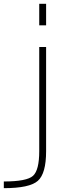

<svg xmlns="http://www.w3.org/2000/svg" viewBox="-24 -772 381 1011"><path d="M182.6 -524.4H218.8V24.4Q218.8 141.6 175.3 180.2Q131.8 218.8 -3.9 218.8V183.6Q117.2 183.6 149.9 153.8Q182.6 124 182.6 24.4ZM182.6 -638.7V-752H218.8V-638.7Z"/></svg>

Font: Gen Shin Gothic ExtraLight
Style: Regular
Weight: 100
Designer: [Source Han Sans]
Ryoko NISHIZUKA  (kana & ideographs); Paul D. Hunt (Latin, Greek & Cyrillic); Wenlong ZHANG  (bopomofo
Version: Version 1.002.20150607